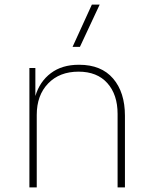

<svg xmlns="http://www.w3.org/2000/svg" viewBox="-20 -816 666 836"><path d="M296 -612 380 -796H414L328 -612ZM108 0V-520H134V-398Q153 -461 201.5 -497.5Q250 -534 323 -534H325Q421 -534 472.5 -474Q524 -414 524 -312V0H492V-320Q492 -404 447.5 -454Q403 -504 322 -504Q239 -504 189.5 -452.5Q140 -401 140 -316V0Z"/></svg>

Font: Sora Thin
Style: Regular
Weight: 32
Designer: Jonathan Barnbrook, Julián Moncada
Foundry: Barnbrook Fonts
Version: Version 2.000